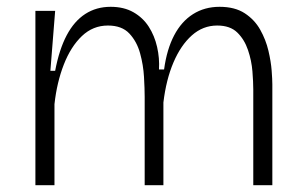

<svg xmlns="http://www.w3.org/2000/svg" viewBox="-20 -544 896 564"><path d="M84 0V-301V-512H142L128 -336H142Q154 -399 176 -440.5Q198 -482 230.5 -503Q263 -524 305 -524Q344 -524 372 -508Q400 -492 417 -465.5Q434 -439 441.5 -406Q449 -373 447 -340H462Q470 -399 491.5 -440Q513 -481 547 -502.5Q581 -524 625 -524Q670 -524 699 -505Q728 -486 744.5 -456.5Q761 -427 768.5 -395Q776 -363 778 -336.5Q780 -310 780 -296V0H724V-281Q724 -303 721.5 -334.5Q719 -366 708.5 -397Q698 -428 677 -448.5Q656 -469 618 -469Q576 -469 543.5 -440Q511 -411 489.5 -360.5Q468 -310 460 -243V0H405V-259Q405 -283 403 -318Q401 -353 391.5 -387.5Q382 -422 360 -445.5Q338 -469 297 -469Q253 -469 220.5 -438Q188 -407 167.5 -354.5Q147 -302 140 -238V0Z"/></svg>

Font: Bricolage Grotesque ExtraLight
Style: Regular
Weight: 250
Designer: Mathieu Triay
Foundry: Atelier Triay
Version: Version 1.000;gftools[0.9.30]